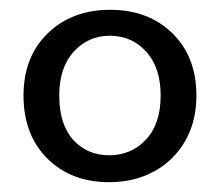

<svg xmlns="http://www.w3.org/2000/svg" viewBox="-20 -719 450 392"><path d="M28 -524Q28 -603 77.5 -651Q127 -699 205 -699Q283 -699 332 -651Q381 -603 381 -524Q381 -471 358 -431Q335 -391 294.5 -369Q254 -347 203 -347Q125 -347 76.5 -395.5Q28 -444 28 -524ZM308 -524Q308 -581 278.5 -613.5Q249 -646 204 -646Q160 -646 130.5 -613.5Q101 -581 101 -524Q101 -465 129.5 -433.5Q158 -402 203 -402Q248 -402 278 -434Q308 -466 308 -524Z"/></svg>

Font: MSTAGE
Style: Regular
Weight: 400
Designer: Ninad Kale (Devanagari), Jonny Pinhorn (Latin)
Foundry: Indian Type Foundry
Version: 4.004